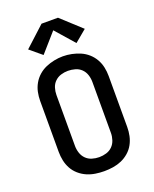

<svg xmlns="http://www.w3.org/2000/svg" viewBox="-176 -1078 953 1185"><g transform="rotate(-20 300.0 -486.0)"><path d="M300 8Q271 8 242 3.5Q213 -1 186.5 -12.5Q160 -24 137.5 -43.5Q115 -63 101 -88.5Q87 -114 81 -142.5Q75 -171 75 -200V-535Q75 -564 81 -592.5Q87 -621 101.5 -646.5Q116 -672 138 -691.5Q160 -711 186.5 -722.5Q213 -734 242 -740Q271 -746 300 -746Q329 -746 358 -740Q387 -734 413.5 -722.5Q440 -711 462 -691.5Q484 -672 498.5 -646.5Q513 -621 519 -592.5Q525 -564 525 -535V-200Q525 -171 519 -142.5Q513 -114 499 -88.5Q485 -63 462.5 -43.5Q440 -24 413.5 -12.5Q387 -1 358 3.5Q329 8 300 8ZM300 -84Q324 -84 347 -91Q370 -98 386.5 -114.5Q403 -131 410.5 -154Q418 -177 418 -200V-535Q418 -559 410.5 -582Q403 -605 386 -621.5Q369 -638 345.5 -644.5Q322 -651 299 -651Q275 -651 252.5 -644Q230 -637 213 -620.5Q196 -604 189 -581Q182 -558 182 -535V-200Q182 -177 189.5 -154Q197 -131 213.5 -114.5Q230 -98 253 -91Q276 -84 300 -84ZM192 -794 114 -859 246 -980H354L486 -859L408 -794L300 -917Z"/></g></svg>

Font: Zed Mono Semibold Extended
Style: Regular
Weight: 600
Width: 7
Monospace: yes
Designer: Belleve Invis
Foundry: Belleve Invis
Version: Version 1.0.0; ttfautohint (v1.8.4)